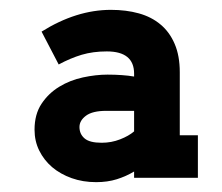

<svg xmlns="http://www.w3.org/2000/svg" viewBox="-20 -829 449 388"><path d="M251 -469.7V-482.4Q234.9 -472.7 216.1 -466.8Q197.3 -460.9 174.3 -460.9Q147.5 -460.9 124.8 -469Q102.1 -477.1 85.4 -491.2Q68.8 -505.4 59.3 -524.7Q49.8 -543.9 49.8 -566.9Q49.8 -598.1 64 -619.4Q78.1 -640.6 99.9 -653.8Q121.6 -667 147.7 -672.6Q173.8 -678.2 197.3 -678.2Q212.9 -678.2 226.3 -677.2Q239.7 -676.3 251 -674.3V-680.2Q251 -725.1 195.8 -725.1Q168 -725.1 145 -718.3Q122.1 -711.4 98.6 -698.7L64 -765.1Q134.3 -809.1 204.1 -809.1Q234.9 -809.1 260.5 -802Q286.1 -794.9 304.4 -779.5Q322.8 -764.2 333 -740.2Q343.3 -716.3 343.3 -683.1V-555.7H379.9V-469.7ZM251 -605H194.8Q167 -605 153.8 -595.2Q140.6 -585.4 140.6 -572.3Q140.6 -558.1 150.9 -549.3Q161.1 -540.5 185.5 -540.5Q205.1 -540.5 222.7 -547.4Q240.2 -554.2 251 -563.5Z"/></svg>

Font: Twentytwelve Slab
Style: TwentytwelveSlab
Weight: 700
Designer: Domenico Catapano
Version: Version 1.00 2012